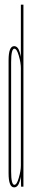

<svg xmlns="http://www.w3.org/2000/svg" viewBox="-20 -805 143 828"><path d="M71 0 70 -36V-785H81V0ZM41 3Q17 3 17 -58Q17 -119 17 -301Q17 -484 17 -545Q17 -606 41 -606Q57.5 -606 65.2 -579.5Q73 -553 73 -528L70 -512Q70 -534 61.2 -564.5Q52.5 -595 42 -595Q28 -595 28 -537.5Q28 -480 28 -301Q28 -123 28 -65.5Q28 -8 42 -8Q52.5 -8 61.2 -38.5Q70 -69 70 -91L73 -75Q73 -50 65.2 -23.5Q57.5 3 41 3Z"/></svg>

Font: Anybody UltraCondensed Thin
Style: Regular
Weight: 100
Width: 1
Designer: Tyler Finck
Foundry: Etcetera Type Company
Version: Version 1.110